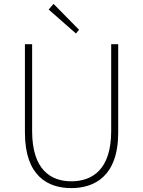

<svg xmlns="http://www.w3.org/2000/svg" viewBox="-20 -953 734 986"><path d="M346 13C464 13 587 -47 587 -272V-726H551V-280C551 -81 453 -22 346 -22C241 -22 145 -81 145 -280V-726H108V-272C108 -47 228 13 346 13ZM370 -781 386 -800 255 -933 230 -904Z"/></svg>

Font: Noto Sans CJK HK Thin
Style: Regular
Weight: 100
Designer: Ryoko NISHIZUKA 西塚涼子 (kana, bopomofo & ideographs); Paul D. Hunt (Latin, Greek & Cyrillic); Sandoll Communications 산돌커뮤니
Foundry: Adobe
Version: Version 2.004;hotconv 1.0.118;makeotfexe 2.5.65603